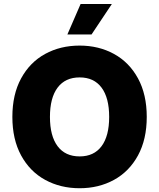

<svg xmlns="http://www.w3.org/2000/svg" viewBox="-20 -949 811 978"><path d="M385.7 9.8Q288.1 9.8 210.2 -32.7Q132.3 -75.2 87.6 -157.2Q43 -239.3 43 -353.5Q43 -467.8 87.6 -549.8Q132.3 -631.8 210 -674.3Q287.6 -716.8 385.7 -716.8Q482.9 -716.8 560.5 -674.3Q638.2 -631.8 682.9 -549.8Q727.5 -467.8 727.5 -353.5Q727.5 -239.3 682.9 -157.2Q638.2 -75.2 560.5 -32.7Q482.9 9.8 385.7 9.8ZM385.7 -554.7Q312.5 -554.7 273.4 -502.7Q234.4 -450.7 234.4 -353.5Q234.4 -256.3 273.4 -204.3Q312.5 -152.3 385.7 -152.3Q458.5 -152.3 497.3 -204.3Q536.1 -256.3 536.1 -353.5Q536.1 -450.7 497.3 -502.7Q458.5 -554.7 385.7 -554.7ZM390.6 -928.7H549.8L446.3 -773.4H323.2Z"/></svg>

Font: Pretendard JP Black
Style: Regular
Weight: 900
Designer: Base glyphs from Inter by Rasmus Andersson; Hangeul glyphs from Noto Sans CJK(Source Han Sans) by Jang Soo-young and Kan
Foundry: Kil Hyung-jin
Version: Version 1.309